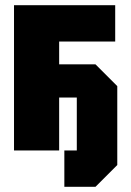

<svg xmlns="http://www.w3.org/2000/svg" viewBox="-20 -580 504 740"><path d="M34 0V-560H424V-420H208V-332H348L432 -248V56L348 140H228V0H276V-204H208V0Z"/></svg>

Font: Tektur Condensed
Style: Bold
Weight: 700
Width: 3
Designer: Adam Jagosz
Foundry: Adam Jagosz
Version: Version 1.005;gftools[0.9.30]